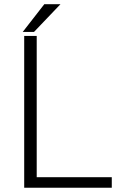

<svg xmlns="http://www.w3.org/2000/svg" viewBox="-20 -879 571 899"><path d="M151.9 -49.3H503.4V0H93.3V-710.9H151.9ZM187.5 -859.4H263.2L139.2 -729.5H86.4Z"/></svg>

Font: Franko
Style: Light
Weight: 300
Designer: Google
Version: Version 1.200310; 2013